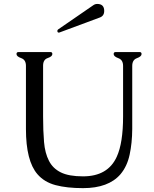

<svg xmlns="http://www.w3.org/2000/svg" viewBox="-20 -955 799 994"><path d="M288.6 -787.1Q286.6 -786.1 285.2 -786.1Q276.9 -786.1 276.9 -794.9Q276.9 -798.8 280.3 -802.2L463.4 -928.2Q472.7 -934.6 483.4 -934.6Q519.5 -934.6 519.5 -898.4Q519.5 -872.6 496.6 -864.3ZM114.3 -287.1V-614.3Q114.3 -645.5 89.8 -654.1Q65.4 -662.6 65.4 -675.3Q65.4 -685.5 75.7 -685.5H241.2Q251 -685.5 251 -675.3Q251 -662.6 227.1 -654.5Q203.1 -646.5 203.1 -615.2V-352.1Q203.1 -277.3 208 -219.7Q212.9 -162.1 233.4 -122.6Q253.4 -83 294.9 -62.5Q336.4 -42 409.7 -42Q538.6 -42 584.5 -143.6Q617.2 -214.8 617.2 -352.1V-613.8Q617.2 -645 592.8 -653.8Q568.4 -662.6 568.4 -675.3Q568.4 -685.5 578.6 -685.5H703.1Q712.9 -685.5 712.9 -675.3Q712.9 -662.6 688.7 -653.8Q664.6 -645 664.6 -613.8V-287.1Q664.1 -214.4 651.1 -154.1Q638.2 -93.8 603.5 -52.7Q541.5 19 409.7 19Q326.2 19 267.6 3.4Q209 -12.2 173.8 -53.2Q114.3 -122.1 114.3 -287.1Z"/></svg>

Font: Caudex
Style: Regular
Weight: 400
Version: Version 1.01